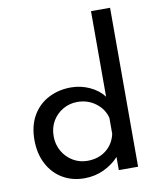

<svg xmlns="http://www.w3.org/2000/svg" viewBox="-87 -844 767 922"><g transform="rotate(-10 296.5 -382.5)"><path d="M250 10Q191 10 144.5 -17.5Q98 -45 71.5 -95.5Q45 -146 45 -213Q45 -281 73 -330Q101 -379 150.5 -405Q200 -431 261 -431Q308 -431 351 -411.5Q394 -392 420 -358V-775H513V0H419V-64Q389 -31 345.5 -10.5Q302 10 250 10ZM279 -70Q333 -70 370 -99Q407 -128 418 -177V-255Q407 -299 368.5 -328Q330 -357 279 -357Q241 -357 209 -338.5Q177 -320 158 -288Q139 -256 139 -214Q139 -174 158 -141Q177 -108 209 -89Q241 -70 279 -70Z"/></g></svg>

Font: Synthetic
Style: Regular
Weight: 400
Designer: Santiago Orozco
Foundry: Typemade
Version: Version 2.000; ttfautohint (v1.8.4.7-5d5b)